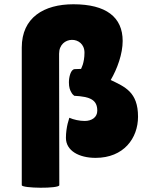

<svg xmlns="http://www.w3.org/2000/svg" viewBox="-20 -730 712 900"><path d="M289 -84C289 -23 351 10 428 10C560 10 627 -82 627 -183C627 -299 565 -323 499 -355C530 -408 555 -478 555 -538C555 -650 477 -710 324 -710C186 -710 82 -648 82 -507V138C82 153 258 155 258 138L257 -478C257 -564 376 -564 376 -483C376 -459 372 -440 368 -427C365 -420 363 -413 360 -407L331 -406C311 -406 303 -367 303 -344C303 -321 308 -307 315 -296C318 -290 323 -285 328 -281C403 -277 436 -262 436 -211C436 -180 410 -163 377 -163C353 -163 325 -169 305 -178L297 -150C293 -133 289 -109 289 -84Z"/></svg>

Font: Lilita 2
Style: Regular
Weight: 400
Designer: Juan Montoreano
Foundry: Juan Montoreano
Version: Version 2.001